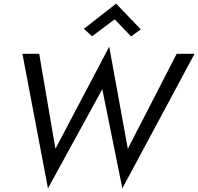

<svg xmlns="http://www.w3.org/2000/svg" viewBox="-20 -995 1087 1053"><path d="M609 -889 485 -796 440 -837 617 -975 752 -834 699 -795ZM681 -179 949 -700H1047L651 38L541 -506L243 38L103 -700H195L284 -179L579 -739Z"/></svg>

Font: Jost*
Style: Italic
Weight: 400
Italic angle: -10°
Version: Version 3.7